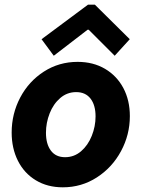

<svg xmlns="http://www.w3.org/2000/svg" viewBox="-20 -800 610 828"><path d="M30.3 -228.5Q30.3 -309.1 67.1 -379.2Q104 -449.2 169.2 -491.2Q234.4 -533.2 314.9 -533.2Q381.8 -533.2 432.9 -503.2Q483.9 -473.1 512 -420.2Q540 -367.2 540 -299.3Q540 -219.2 502 -148.4Q463.9 -77.6 397.7 -34.9Q331.5 7.8 251 7.8Q184.6 7.8 134.5 -22.5Q84.5 -52.7 57.4 -106.4Q30.3 -160.2 30.3 -228.5ZM392.1 -297.9Q392.1 -346.7 370.4 -374.8Q348.6 -402.8 308.6 -402.8Q269.5 -402.8 239.7 -377.2Q210 -351.6 194.1 -311Q178.2 -270.5 178.2 -227.5Q178.2 -178.7 199.5 -150.4Q220.7 -122.1 260.7 -122.1Q299.8 -122.1 329.6 -147.7Q359.4 -173.3 375.7 -214.1Q392.1 -254.9 392.1 -297.9ZM159.2 -630.9 359.4 -779.8H389.2L539.6 -630.9L474.6 -559.6L362.3 -671.9H357.9L211.9 -559.6Z"/></svg>

Font: Reddit Sans Fudge ExBold Italic
Style: Regular
Weight: 800
Italic angle: -11.25°
Designer: Stephen Hutchings
Version: Version 1.013